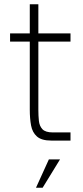

<svg xmlns="http://www.w3.org/2000/svg" viewBox="-20 -656 388 896"><path d="M27 -500H119V-636H159V-500H309V-462H159V-143Q159 -116 161.5 -92Q164 -68 178 -53Q192 -38 227 -38H309V0H219Q174 0 152.5 -19Q131 -38 125 -70.5Q119 -103 119 -144V-462H27ZM208 88H260L179 220H148Z"/></svg>

Font: Haskoy ExtraLight
Style: Regular
Weight: 200
Designer: Ertekin Erdin
Foundry: Ertekin Erdin
Version: Version 2.000; ttfautohint (v1.8.4.7-5d5b)